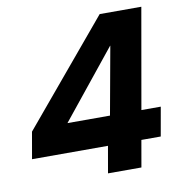

<svg xmlns="http://www.w3.org/2000/svg" viewBox="-79 -774 810 849"><g transform="rotate(-10 326.0 -350.0)"><path d="M338 0 359 -120H18L39 -240L424 -700H611L532 -250H619L596 -120H509L488 0ZM200 -250H391L446 -554H445Z"/></g></svg>

Font: DM Sans 28pt Black
Style: Italic
Weight: 900
Italic angle: -10°
Version: Version 4.004;gftools[0.9.30]